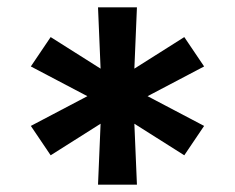

<svg xmlns="http://www.w3.org/2000/svg" viewBox="-20 -602 640 523"><path d="M247 -99 254 -265 118 -179 64 -259 218 -340 64 -421 118 -501 254 -415 247 -582H353L346 -415L482 -501L536 -421L382 -340L536 -259L482 -179L346 -265L353 -99Z"/></svg>

Font: Iosevka SS04 Semibold Extended
Style: Regular
Weight: 600
Width: 7
Monospace: yes
Designer: Belleve Invis
Foundry: Belleve Invis
Version: Version 19.0.0; ttfautohint (v1.8.4)